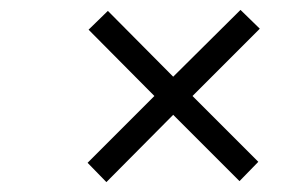

<svg xmlns="http://www.w3.org/2000/svg" viewBox="-20 -526 604 388"><path d="M157 -197 292 -332 159 -466 198 -504 330 -371 466 -506 505 -468 369 -332 502 -199 464 -160 330 -294 195 -158Z"/></svg>

Font: Ibarra Real Nova SemiBold
Style: Italic
Weight: 600
Italic angle: -22°
Designer: Jose Maria Ribagorda & Octavio Pardo
Foundry: Octavio Pardo
Version: Version 1.014